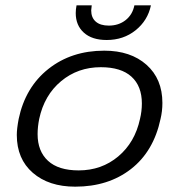

<svg xmlns="http://www.w3.org/2000/svg" viewBox="-20 -685 672 720"><path d="M264 -636Q264 -650 267 -665H324Q322 -651 322 -646Q322 -619 339 -604Q356 -589 388 -589Q425 -589 451 -609.5Q477 -630 484 -665H546Q534 -608 488.5 -571.5Q443 -535 380 -535Q325 -535 294.5 -562.5Q264 -590 264 -636ZM43 -179Q43 -202 50 -239Q75 -358 161.5 -426.5Q248 -495 371 -495Q470 -495 529.5 -442Q589 -389 589 -299Q589 -268 582 -239Q556 -117 471 -51Q386 15 262 15Q163 15 103 -37Q43 -89 43 -179ZM505 -239Q512 -268 512 -297Q512 -362 473 -397.5Q434 -433 358 -433Q272 -433 209 -380.5Q146 -328 127 -239Q121 -209 121 -182Q121 -118 160 -82Q199 -46 275 -46Q361 -46 423.5 -98.5Q486 -151 505 -239Z"/></svg>

Font: Prompt Light
Style: Italic
Weight: 300
Italic angle: -12°
Designer: Katatrad Team
Foundry: CadsonDemak
Version: Version 1.000